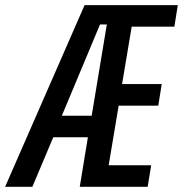

<svg xmlns="http://www.w3.org/2000/svg" viewBox="-36 -718 704 738"><path d="M270.6 0H531.6L545.1 -82.7H381.7L420.1 -311.8H572.4L585.6 -394.9H433.2L470.2 -615.4H634.2L647.4 -698.2H289.1L-16.3 0H88.4L168.7 -190.3H301.8ZM201.7 -273.1 348.4 -623.9H374.6L316.4 -273.1Z"/></svg>

Font: Margiela Mono Italic Medium It
Style: Regular
Weight: 500
Designer: Mike Abbink, Paul van der Laan, Pieter van Rosmalen
Foundry: Bold Monday
Version: Version 2.003 2021